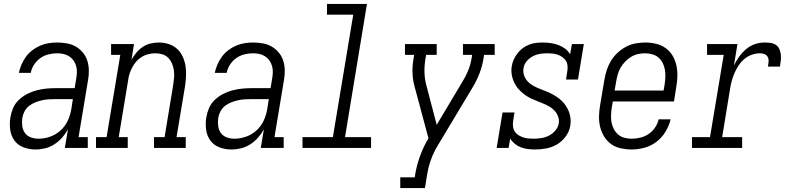

<svg xmlns="http://www.w3.org/2000/svg" viewBox="-20 -755 4040 980"><path d="M161 8Q161 8 161 8Q161 8 161 8Q129 8 100 -3Q71 -14 53.5 -38Q36 -62 32 -93.5Q28 -125 33 -156Q37 -180 47 -203.5Q57 -227 76 -245Q95 -263 118 -275Q141 -287 165.5 -293.5Q190 -300 214 -302.5Q238 -305 262 -305H361L369 -353Q372 -370 372.5 -386.5Q373 -403 368.5 -418.5Q364 -434 355 -446.5Q346 -459 333 -467.5Q320 -476 304 -479.5Q288 -483 271 -483Q250 -483 227.5 -477.5Q205 -472 186 -458.5Q167 -445 154 -425Q141 -405 137 -383H76Q81 -405 90 -426Q99 -447 112.5 -465.5Q126 -484 145 -498.5Q164 -513 185 -522Q206 -531 228 -534.5Q250 -538 271 -538Q297 -538 322 -533.5Q347 -529 367.5 -517Q388 -505 403.5 -486Q419 -467 426 -444Q433 -421 433.5 -395.5Q434 -370 429 -344L381 -55H428V0H311L327 -95Q315 -73 297.5 -53Q280 -33 257.5 -18.5Q235 -4 210.5 2Q186 8 161 8ZM177 -47Q206 -47 236 -57.5Q266 -68 289.5 -89.5Q313 -111 326 -139.5Q339 -168 344 -198L352 -249H262Q245 -249 228 -248Q211 -247 194 -243Q177 -239 160 -232.5Q143 -226 128.5 -214.5Q114 -203 105.5 -187Q97 -171 94 -154Q91 -134 93.5 -113Q96 -92 107 -76.5Q118 -61 137 -54Q156 -47 177 -47Z M470 0V-55H524L594 -475H547V-530H664L651 -449Q661 -468 675.5 -485.5Q690 -503 708.5 -515.5Q727 -528 748.5 -533Q770 -538 791 -538Q817 -538 841.5 -530Q866 -522 884 -505.5Q902 -489 912.5 -466Q923 -443 927 -417.5Q931 -392 929.5 -365.5Q928 -339 924 -312L881 -55H928V0H766V-55H820L864 -321Q867 -340 868.5 -359Q870 -378 867.5 -396Q865 -414 858 -430.5Q851 -447 839 -459.5Q827 -472 809.5 -477.5Q792 -483 773 -483Q756 -483 738.5 -479Q721 -475 705 -465.5Q689 -456 676.5 -442Q664 -428 655.5 -412Q647 -396 641.5 -379.5Q636 -363 634 -345L586 -55H632V0Z M1161 8Q1161 8 1161 8Q1161 8 1161 8Q1129 8 1100 -3Q1071 -14 1053.5 -38Q1036 -62 1032 -93.5Q1028 -125 1033 -156Q1037 -180 1047 -203.5Q1057 -227 1076 -245Q1095 -263 1118 -275Q1141 -287 1165.5 -293.5Q1190 -300 1214 -302.5Q1238 -305 1262 -305H1361L1369 -353Q1372 -370 1372.5 -386.5Q1373 -403 1368.5 -418.5Q1364 -434 1355 -446.5Q1346 -459 1333 -467.5Q1320 -476 1304 -479.5Q1288 -483 1271 -483Q1250 -483 1227.5 -477.5Q1205 -472 1186 -458.5Q1167 -445 1154 -425Q1141 -405 1137 -383H1076Q1081 -405 1090 -426Q1099 -447 1112.5 -465.5Q1126 -484 1145 -498.5Q1164 -513 1185 -522Q1206 -531 1228 -534.5Q1250 -538 1271 -538Q1297 -538 1322 -533.5Q1347 -529 1367.5 -517Q1388 -505 1403.5 -486Q1419 -467 1426 -444Q1433 -421 1433.5 -395.5Q1434 -370 1429 -344L1381 -55H1428V0H1311L1327 -95Q1315 -73 1297.5 -53Q1280 -33 1257.5 -18.5Q1235 -4 1210.5 2Q1186 8 1161 8ZM1177 -47Q1206 -47 1236 -57.5Q1266 -68 1289.5 -89.5Q1313 -111 1326 -139.5Q1339 -168 1344 -198L1352 -249H1262Q1245 -249 1228 -248Q1211 -247 1194 -243Q1177 -239 1160 -232.5Q1143 -226 1128.5 -214.5Q1114 -203 1105.5 -187Q1097 -171 1094 -154Q1091 -134 1093.5 -113Q1096 -92 1107 -76.5Q1118 -61 1137 -54Q1156 -47 1177 -47Z M1524 0V-55H1679L1783 -680H1649V-735H1853L1741 -55H1874V0Z M2023 205V150H2097L2100 131Q2107 90 2121.5 48.5Q2136 7 2157 -32Q2159 -35 2160.5 -38Q2162 -41 2164 -43L2167 -49L2097 -310Q2087 -345 2085.5 -382Q2084 -419 2091 -457L2094 -475H2047V-530H2209V-475H2155L2152 -457Q2146 -423 2146.5 -389.5Q2147 -356 2155 -324L2209 -118L2341 -339Q2358 -366 2370 -396Q2382 -426 2387 -457L2390 -475H2343V-530H2505V-475H2451L2448 -457Q2442 -419 2428 -382Q2414 -345 2393 -310L2216 -15Q2212 -9 2208.5 -2.5Q2205 4 2201 11Q2186 40 2176 70.5Q2166 101 2161 131L2149 205Z M2711 8Q2692 8 2673 5.5Q2654 3 2637.5 -3.5Q2621 -10 2607 -21.5Q2593 -33 2584 -48L2576 0H2515L2545 -181H2606L2599 -136Q2597 -122 2598.5 -108.5Q2600 -95 2607 -84Q2614 -73 2625 -66Q2636 -59 2648.5 -54.5Q2661 -50 2674.5 -48.5Q2688 -47 2702 -47Q2722 -47 2742 -50Q2762 -53 2780.5 -62Q2799 -71 2813.5 -87.5Q2828 -104 2832 -124Q2835 -142 2829 -159Q2823 -176 2812 -188.5Q2801 -201 2786 -210Q2771 -219 2755 -225.5Q2739 -232 2723 -238.5Q2707 -245 2691.5 -252Q2676 -259 2662 -269Q2648 -279 2636 -290.5Q2624 -302 2614.5 -316.5Q2605 -331 2599 -347Q2593 -363 2591 -381Q2589 -399 2592 -417Q2595 -435 2602.5 -451.5Q2610 -468 2621.5 -483Q2633 -498 2648 -509Q2663 -520 2680.5 -527Q2698 -534 2715.5 -536Q2733 -538 2751 -538Q2771 -538 2791.5 -535Q2812 -532 2830.5 -525Q2849 -518 2864.5 -506.5Q2880 -495 2890 -478L2899 -530H2960L2930 -349H2869L2876 -394Q2878 -408 2876.5 -421.5Q2875 -435 2868 -445.5Q2861 -456 2850.5 -463.5Q2840 -471 2827.5 -475.5Q2815 -480 2801.5 -481.5Q2788 -483 2774 -483Q2755 -483 2736 -480Q2717 -477 2699 -467.5Q2681 -458 2668 -442Q2655 -426 2652 -407Q2649 -388 2654.5 -371.5Q2660 -355 2671 -342Q2682 -329 2696.5 -320.5Q2711 -312 2727 -305Q2743 -298 2759.5 -292Q2776 -286 2791 -278.5Q2806 -271 2820.5 -261.5Q2835 -252 2847 -240.5Q2859 -229 2868.5 -214.5Q2878 -200 2884 -184.5Q2890 -169 2892 -151Q2894 -133 2891 -115Q2887 -86 2868.5 -60Q2850 -34 2824 -18.5Q2798 -3 2769 2.5Q2740 8 2711 8Z M3204 8Q3176 8 3148.5 2Q3121 -4 3099.5 -19.5Q3078 -35 3064 -57.5Q3050 -80 3043.5 -106Q3037 -132 3037.5 -160.5Q3038 -189 3043 -218L3065 -348Q3069 -373 3077 -397.5Q3085 -422 3098.5 -444.5Q3112 -467 3132 -485.5Q3152 -504 3175.5 -516.5Q3199 -529 3224.5 -533.5Q3250 -538 3275 -538Q3302 -538 3329 -531.5Q3356 -525 3377.5 -509.5Q3399 -494 3412.5 -471.5Q3426 -449 3432 -423Q3438 -397 3437.5 -368.5Q3437 -340 3432 -312L3420 -237H3108L3103 -209Q3100 -189 3099 -169.5Q3098 -150 3101 -132Q3104 -114 3112.5 -97.5Q3121 -81 3134.5 -69Q3148 -57 3166.5 -52Q3185 -47 3204 -47Q3226 -47 3248.5 -52.5Q3271 -58 3290.5 -71Q3310 -84 3323.5 -104Q3337 -124 3342 -146H3403Q3395 -113 3377 -83Q3359 -53 3331 -31.5Q3303 -10 3269.5 -1Q3236 8 3204 8ZM3117 -293H3367L3372 -321Q3375 -341 3376 -360Q3377 -379 3374 -397.5Q3371 -416 3363 -432.5Q3355 -449 3342 -460.5Q3329 -472 3310.5 -477.5Q3292 -483 3273 -483Q3255 -483 3236.5 -479Q3218 -475 3201.5 -465Q3185 -455 3171 -440.5Q3157 -426 3147.5 -409.5Q3138 -393 3133 -375Q3128 -357 3125 -339Z M3512 0V-55H3604L3674 -475H3589V-530H3744L3726 -420Q3737 -444 3752.5 -465.5Q3768 -487 3788 -504Q3808 -521 3832.5 -529.5Q3857 -538 3882 -538Q3898 -538 3913 -536Q3928 -534 3940 -526Q3952 -518 3958 -504.5Q3964 -491 3965.5 -476.5Q3967 -462 3965.5 -446.5Q3964 -431 3961 -415H3900Q3902 -428 3903 -440.5Q3904 -453 3899 -463.5Q3894 -474 3882.5 -478.5Q3871 -483 3859 -483Q3838 -483 3817 -475.5Q3796 -468 3779 -453.5Q3762 -439 3749.5 -420Q3737 -401 3728.5 -381Q3720 -361 3714.5 -340Q3709 -319 3706 -299L3666 -55H3768V0Z"/></svg>

Font: Iosevka Curly Slab LtObl
Style: Regular
Weight: 300
Italic angle: -9°
Monospace: yes
Designer: Belleve Invis
Foundry: Belleve Invis
Version: Version 11.0.0; ttfautohint (v1.8.3)